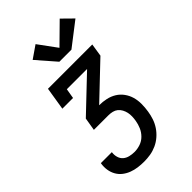

<svg xmlns="http://www.w3.org/2000/svg" viewBox="-290 -880 1180 1180"><g transform="rotate(-45 300.0 -289.5)"><path d="M225 205Q198 205 172 201.5Q146 198 122 189Q98 180 78 164.5Q58 149 45.5 127Q33 105 29 79Q25 53 29 27Q29 26 29.5 25Q30 24 30 23H125Q125 23 125 23.5Q125 24 125 25Q122 46 128 66Q134 86 148.5 98.5Q163 111 183.5 116Q204 121 225 121Q250 121 275.5 112.5Q301 104 320.5 84.5Q340 65 350.5 40.5Q361 16 365 -9Q368 -26 368.5 -44Q369 -62 365.5 -78Q362 -94 354 -109Q346 -124 333.5 -134Q321 -144 304.5 -148Q288 -152 270 -152H144L158 -236L379 -446H203L192 -381H99L123 -530H508L495 -446L274 -236Q305 -236 334.5 -229.5Q364 -223 388.5 -208Q413 -193 430.5 -169Q448 -145 456 -117Q464 -89 464 -58Q464 -27 459 4Q455 31 446 58Q437 85 421 109Q405 133 382.5 152.5Q360 172 333.5 184Q307 196 279.5 200.5Q252 205 225 205ZM290 -598 182 -722 263 -778 351 -658 479 -784 548 -716 395 -598Z"/></g></svg>

Font: Iosevka Curly Slab MdExObl
Style: Regular
Weight: 500
Width: 7
Italic angle: -9°
Monospace: yes
Designer: Belleve Invis
Foundry: Belleve Invis
Version: Version 11.1.0; ttfautohint (v1.8.3)